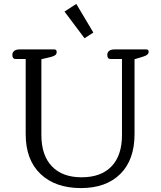

<svg xmlns="http://www.w3.org/2000/svg" viewBox="-20 -947 821 979"><path d="M309 -888 369 -927 456 -781 411 -752ZM111 -263V-646H60Q43 -646 43 -667Q43 -680 52.5 -687.5Q62 -695 79 -695H257Q269 -695 269 -682Q269 -672 262.5 -666.5Q256 -661 241 -657L191 -645V-259Q191 -155 244.5 -99Q298 -43 396 -43Q495 -43 548.5 -98.5Q602 -154 602 -259V-646H544Q527 -646 527 -667Q527 -680 536.5 -687.5Q546 -695 563 -695H726Q738 -695 738 -683Q738 -667 712 -659L666 -645V-263Q666 -132 593.5 -60Q521 12 393 12Q262 12 186.5 -60Q111 -132 111 -263Z"/></svg>

Font: Maitree
Style: Regular
Weight: 400
Designer: CadsonDemak Team
Foundry: CadsonDemak
Version: Version 1.000